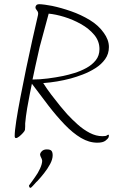

<svg xmlns="http://www.w3.org/2000/svg" viewBox="-20 -642 577 915"><path d="M56 16Q50 16 50 6Q50 -17 57.5 -66Q65 -115 77.5 -179.5Q90 -244 104.5 -314.5Q119 -385 134 -451.5Q149 -518 161 -570Q164 -583 156.5 -591.5Q149 -600 149 -607Q149 -612 153 -617Q157 -622 168 -622Q176 -622 195 -619.5Q214 -617 228 -614Q271 -605 318.5 -588.5Q366 -572 408 -546.5Q450 -521 475 -485Q486 -470 492.5 -453Q499 -436 499 -418Q499 -385 481 -360Q463 -335 434.5 -317Q406 -299 374.5 -287Q343 -275 317 -268Q253 -251 186 -246Q203 -219 225 -190Q247 -161 267.5 -136Q288 -111 300 -98Q323 -73 350.5 -48.5Q378 -24 408 -8.5Q438 7 468 7Q485 7 489 3.5Q493 0 497 0Q499 0 499 3Q499 7 498 11Q495 19 482.5 28.5Q470 38 444 38Q404 38 365.5 15Q327 -8 288.5 -48Q250 -88 211 -138.5Q172 -189 132 -243Q129 -228 122.5 -196.5Q116 -165 109.5 -126.5Q103 -88 100 -54Q100 -47 100 -39Q100 -31 99 -23Q98 -18 89.5 -8.5Q81 1 71.5 8.5Q62 16 56 16ZM135 -263Q169 -263 208 -268Q247 -273 281 -280Q305 -285 334.5 -294Q364 -303 391.5 -318Q419 -333 436.5 -355Q454 -377 454 -408Q454 -446 429 -476Q404 -506 365.5 -527.5Q327 -549 286 -561.5Q245 -574 212 -577L169 -418Q158 -369 148.5 -326.5Q139 -284 135 -263ZM126 253Q121 253 119.5 249Q118 245 118 242Q126 231 132.5 222.5Q139 214 147 202Q161 183 171 161Q181 139 181 124Q180 116 176 109Q172 102 171 95Q171 87 179.5 78.5Q188 70 203 70Q220 70 225.5 77Q231 84 231 98Q231 117 219 139.5Q207 162 190 183.5Q173 205 158 221Q154 224 145 234.5Q136 245 127 253Z"/></svg>

Font: Moon Dance
Style: Regular
Weight: 400
Designer: Robert E. Leuschke
Foundry: Robert E. Leuschke
Version: Version 1.010; ttfautohint (v1.8.3)